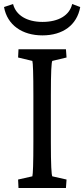

<svg xmlns="http://www.w3.org/2000/svg" viewBox="-31 -935 419 955"><path d="M61 0H297L300 -42L229 -58C225 -67 222 -112 222 -229V-460C222 -580 225 -624 229 -632L300 -649L297 -690H61L59 -649L130 -632C133 -623 135 -567 135 -460V-229C135 -124 133 -69 130 -58L59 -42ZM-11 -900C5 -810 80 -759 180 -759C281 -759 352 -810 368 -900L328 -915C315 -859 261 -826 180 -826C103 -826 48 -859 34 -915Z"/></svg>

Font: TPK Tissa Web Quiz
Style: Regular
Weight: 400
Designer: Jacques Le Bailly, Suppakit Chalermlarp | Katatrad Co.,Ltd.
Foundry: Jacques Le Bailly, Cadson Demak Co.,Ltd.
Version: Version 5.000;Glyphs 3.1.2 (3151)